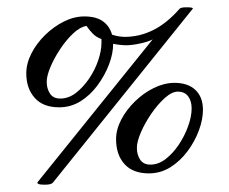

<svg xmlns="http://www.w3.org/2000/svg" viewBox="-20 -462 628 526"><path d="M102 44Q90 44 85.5 42Q81 40 83 37L407 -365L408 -360Q395 -350 369 -344Q343 -338 326 -338Q319 -338 309.5 -339Q300 -340 290 -342Q290 -315 278.5 -285Q267 -255 247 -228Q227 -201 200.5 -184.5Q174 -168 142 -168Q98 -168 75 -194Q52 -220 52 -261Q52 -288 66 -315.5Q80 -343 103.5 -366Q127 -389 155 -403Q183 -417 211 -417Q243 -417 261.5 -404Q280 -391 287 -367Q296 -364 305 -362.5Q314 -361 322 -361Q362 -361 399.5 -379.5Q437 -398 472 -438Q474 -440 478.5 -441Q483 -442 491 -442Q511 -442 508 -438L126 37Q123 41 117.5 42.5Q112 44 102 44ZM145 -192Q168 -192 188 -207.5Q208 -223 224 -246.5Q240 -270 249 -296.5Q258 -323 258 -345Q258 -347 258 -350Q258 -353 258 -355Q244 -360 234.5 -369.5Q225 -379 217 -391Q199 -388 180 -370Q161 -352 144.5 -327Q128 -302 118 -278Q108 -254 108 -238Q108 -219 117 -205.5Q126 -192 145 -192ZM388 13Q344 13 321 -12.5Q298 -38 298 -81Q298 -107 312 -134Q326 -161 349.5 -184Q373 -207 401.5 -221Q430 -235 458 -235Q495 -235 515.5 -215.5Q536 -196 536 -161Q536 -135 525 -105Q514 -75 494 -48Q474 -21 447 -4Q420 13 388 13ZM392 -11Q414 -11 434 -26.5Q454 -42 470 -66Q486 -90 495.5 -116.5Q505 -143 505 -165Q505 -185 495.5 -198Q486 -211 467 -211Q451 -211 431.5 -193.5Q412 -176 394.5 -150.5Q377 -125 366 -99.5Q355 -74 355 -57Q355 -38 364 -24.5Q373 -11 392 -11Z"/></svg>

Font: Junicode VF
Style: Italic
Weight: 400
Italic angle: -11°
Designer: Peter S. Baker
Version: Version 2.209